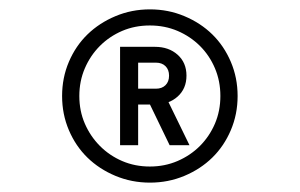

<svg xmlns="http://www.w3.org/2000/svg" viewBox="-20 -730 640 410"><path d="M300.2 -340Q339.4 -340 373.9 -354.5Q408.4 -369 433.4 -393.5Q458.4 -418 472.9 -452Q487.4 -486 487.4 -525Q487.4 -564 472.9 -598Q458.4 -632 433.4 -656.5Q408.4 -681 373.8 -695.5Q339.3 -710 300.2 -710Q261.1 -710 226.6 -695.5Q192 -681 166.8 -656.5Q141.6 -632 127.1 -598Q112.6 -564 112.6 -525Q112.6 -486 127.1 -452Q141.6 -418 166.7 -393.5Q191.8 -369 226.4 -354.5Q261.1 -340 300.2 -340ZM300 -374.4Q268.2 -374.4 241 -386.1Q213.8 -397.8 193.4 -418.3Q173 -438.8 161.2 -465.9Q149.4 -493 149.4 -525Q149.4 -556.8 161.2 -584.2Q173 -611.6 193.4 -632Q213.7 -652.3 240.9 -664Q268 -675.6 300 -675.6Q331.8 -675.6 359.1 -664Q386.4 -652.3 406.9 -632Q427.4 -611.6 439 -584.2Q450.6 -556.8 450.6 -525Q450.6 -493.2 439 -466Q427.3 -438.8 407 -418.4Q386.6 -398 359.2 -386.2Q331.8 -374.4 300 -374.4ZM275 -540.6V-596.2H313Q325.8 -596.2 333.4 -588.7Q341 -581.2 341 -568.4Q341 -555.6 333.4 -548.1Q325.8 -540.6 313 -540.6ZM236.4 -420H275V-506.8H306L293.2 -521.4L342.2 -420H384.6L335.2 -521.4L311 -506.8Q340.4 -506.8 359.3 -523.8Q378.2 -540.7 378.2 -568.5Q378.2 -596.2 359.3 -613.1Q340.4 -630 311 -630H236.4Z"/></svg>

Font: CommitMonoV143 ExtLt
Style: Regular
Weight: 200
Monospace: yes
Designer: Eigil Nikolajsen
Foundry: Eigil Nikolajsen
Version: Version 1.143